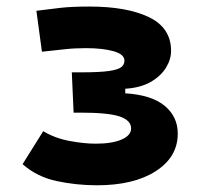

<svg xmlns="http://www.w3.org/2000/svg" viewBox="-20 -547 626 577"><path d="M271.5 9.8Q209.5 9.8 150.1 -2.9Q90.8 -15.6 47.9 -53.7L109.9 -152.8Q144.5 -131.8 188.5 -123.5Q232.4 -115.2 267.6 -115.2Q316.9 -115.2 345.5 -127.7Q374 -140.1 374 -161.1Q374 -185.1 340.1 -196.8Q306.2 -208.5 221.7 -208.5H201.2L195.8 -329.6H223.1Q279.8 -329.6 307.9 -333.7Q335.9 -337.9 345 -345.7Q354 -353.5 354 -364.7Q354 -383.8 321.3 -393.1Q288.6 -402.3 238.3 -402.3Q204.1 -402.3 176.8 -399.2Q149.4 -396 106 -391.6L89.4 -514.6Q127.4 -519.5 161.4 -523.4Q195.3 -527.3 249 -527.3Q361.3 -527.3 427.7 -495.4Q494.1 -463.4 494.1 -394Q494.1 -368.2 478.5 -343Q462.9 -317.9 432.4 -300.5Q401.9 -283.2 356.4 -280.3V-266.6Q435.5 -261.7 474.9 -229Q514.2 -196.3 514.2 -145.5Q514.2 -75.2 448.2 -32.7Q382.3 9.8 271.5 9.8Z"/></svg>

Font: Cascadia Code PL
Style: Regular
Weight: 400
Monospace: yes
Designer: Aaron Bell
Foundry: Saja Typeworks
Version: Version 2102.003